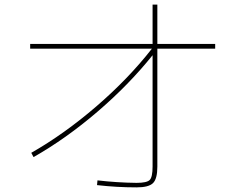

<svg xmlns="http://www.w3.org/2000/svg" viewBox="-20 -810 1040 830"><path d="M910.2 -620.1V-599.6H660.2V-89.8Q660.2 -37.1 641.6 -18.6Q623 0 570.3 0Q484.4 0 399.4 -9.8L401.4 -30.3Q484.4 -20.5 570.3 -19.5Q615.2 -19.5 627.4 -32.2Q639.6 -44.9 639.6 -89.8V-571.3Q537.1 -443.4 400.9 -326.7Q264.6 -210 125 -130.9L115.2 -149.4Q258.8 -231.4 397 -350.6Q535.2 -469.7 636.7 -599.6H110.4V-620.1H639.6V-790H660.2V-620.1Z"/></svg>

Font: Mgen+ 1m thin
Style: Regular
Weight: 100
Designer: [Source Han Sans]
Ryoko NISHIZUKA  (kana & ideographs); Paul D. Hunt (Latin, Greek & Cyrillic); Wenlong ZHANG  (bopomofo
Version: Version 1.059.20150602